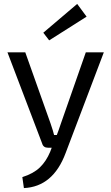

<svg xmlns="http://www.w3.org/2000/svg" viewBox="-20 -754 569 980"><path d="M231 -548 201 -587 374 -734 422 -669ZM510 -487 315 27Q251 199 102 206L94 150Q151 132 183.5 100.5Q216 69 236 21L244 0H225Q201 0 195 -22L18 -487H109L238 -124Q252 -83 256 -65H270Q278 -85 291 -124L418 -487Z"/></svg>

Font: Exo 2.0
Style: Regular
Weight: 400
Designer: Natanael Gama
Version: Version 1.001;PS 001.001;hotconv 1.0.70;makeotf.lib2.5.58329